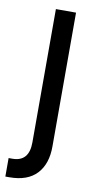

<svg xmlns="http://www.w3.org/2000/svg" viewBox="-99 -586 428 829"><g transform="rotate(10 114.5 -171.0)"><path d="M76.7 -545.9H165V39.1Q165.5 117.2 125 160.6Q84.5 204.1 4.9 204.1H-12.7V123H3.4Q76.7 123 76.7 39.1Z"/></g></svg>

Font: Inter
Style: Regular
Weight: 400
Designer: Rasmus Andersson
Foundry: rsms
Version: Version 4.001;git-9221beed3